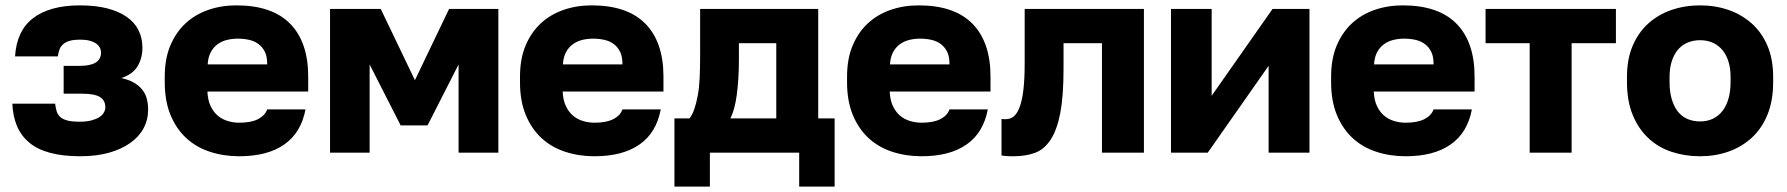

<svg xmlns="http://www.w3.org/2000/svg" viewBox="-20 -563 6589 708"><path d="M275.5 13.2Q335.3 13.2 381.4 0.3Q427.5 -12.7 460 -35.6Q492.5 -58.5 509.3 -89.8Q526.2 -121.2 526.2 -158.7Q526.2 -178.5 521.7 -197.2Q517.2 -215.8 505.6 -231Q494 -246.2 475 -257.6Q456 -269 427.3 -275Q469.3 -288.8 487.3 -318.7Q505.2 -348.7 505.2 -386.7Q505.2 -423.2 490.4 -452.3Q475.7 -481.3 446.1 -501.6Q416.5 -521.8 373.9 -532.5Q331.3 -543.2 274.5 -543.2Q218.8 -543.2 175.4 -531.2Q132 -519.2 101.7 -495.8Q71.5 -472.5 55 -437.5Q38.5 -402.5 35.5 -355H193.2Q195.5 -370.3 199.7 -381.3Q203.8 -392.3 213.8 -400.7Q223.8 -409.2 238.9 -413Q254 -416.8 274.5 -416.8Q295 -416.8 309.3 -413.3Q323.5 -409.8 333.2 -403.3Q342.8 -396.8 347.7 -388.1Q352.5 -379.3 352.5 -369Q352.5 -344.5 332.7 -332.3Q313 -320.2 275.2 -320.2H214.7V-217.5H283.3Q328.7 -217.5 348.6 -205.2Q368.5 -192.8 368.5 -166.7Q368.5 -157.3 362.6 -147.4Q356.7 -137.5 345.7 -130.6Q334.8 -123.7 316.9 -118.9Q299 -114.2 273.8 -114.2Q245.2 -114.2 228 -118.8Q210.8 -123.5 201.5 -132.3Q192.2 -141.2 188.8 -153Q185.5 -164.8 183.2 -180.7H25.5Q27.5 -134.5 42.5 -98.6Q57.5 -62.7 87.7 -37.3Q117.8 -12 164.8 0.6Q211.8 13.2 275.5 13.2Z M862 13.2Q913.5 13.2 955.1 2.5Q996.7 -8.2 1028.2 -30.2Q1059.7 -52.2 1079.1 -84.6Q1098.5 -117 1106.5 -159.5H965.2Q957.2 -136.8 931.5 -123.7Q905.8 -110.5 862.4 -110.5Q840.7 -110.5 819.4 -116.9Q798.2 -123.3 782.3 -137.1Q766.4 -151 756.4 -172.3Q746.3 -193.7 744.8 -225.5H1116.5V-280.5Q1116.5 -407.8 1049.9 -475.5Q983.3 -543.2 851.9 -543.2Q795.7 -543.2 747.4 -526.3Q699.2 -509.5 663.8 -476.5Q628.5 -443.5 608 -394.8Q587.5 -346.1 587.5 -279.8V-259.7Q587.5 -190.6 608.6 -139.5Q629.7 -88.4 666.2 -54.4Q702.7 -20.3 753.4 -3.6Q804.1 13.2 862 13.2ZM857 -420.5Q878.9 -420.5 898.8 -416Q918.7 -411.5 933.4 -400.4Q948.2 -389.3 956.8 -371.8Q965.4 -354.4 965.3 -325.5H745.8Q747.3 -351.8 756.8 -369.9Q766.3 -388 781.7 -399.4Q797 -410.8 816.3 -415.6Q835.6 -420.5 857 -420.5Z M1197 0H1343V-325.3L1457.5 -100.5H1556.5L1671 -325.3V0H1817.7V-530H1636L1510 -267.3L1384 -530H1197Z M2172 13.2Q2223.5 13.2 2265.1 2.5Q2306.7 -8.2 2338.2 -30.2Q2369.7 -52.2 2389.1 -84.6Q2408.5 -117 2416.5 -159.5H2275.2Q2267.2 -136.8 2241.5 -123.7Q2215.8 -110.5 2172.4 -110.5Q2150.7 -110.5 2129.4 -116.9Q2108.2 -123.3 2092.3 -137.1Q2076.4 -151 2066.4 -172.3Q2056.3 -193.7 2054.8 -225.5H2426.5V-280.5Q2426.5 -407.8 2359.9 -475.5Q2293.3 -543.2 2161.9 -543.2Q2105.7 -543.2 2057.4 -526.3Q2009.2 -509.5 1973.8 -476.5Q1938.5 -443.5 1918 -394.8Q1897.5 -346.1 1897.5 -279.8V-259.7Q1897.5 -190.6 1918.6 -139.5Q1939.7 -88.4 1976.2 -54.4Q2012.7 -20.3 2063.4 -3.6Q2114.1 13.2 2172 13.2ZM2167 -420.5Q2188.9 -420.5 2208.8 -416Q2228.7 -411.5 2243.4 -400.4Q2258.2 -389.3 2266.8 -371.8Q2275.4 -354.4 2275.3 -325.5H2055.8Q2057.3 -351.8 2066.8 -369.9Q2076.3 -388 2091.7 -399.4Q2107 -410.8 2126.3 -415.6Q2145.6 -420.5 2167 -420.5Z M2467 125H2597.7V0H2927V125H3057.7V-126.3H2997.2V-530H2561.7V-360Q2561.7 -312.8 2560.1 -276.7Q2558.5 -240.5 2553.2 -211.9Q2547.8 -183.3 2540.8 -162.2Q2533.8 -141.1 2522.8 -126.3H2467ZM2673.5 -126.3Q2682.2 -144.7 2687.8 -166.1Q2693.4 -187.5 2696.9 -213.6Q2700.3 -239.7 2702.5 -271.2Q2704.7 -302.8 2704.7 -340V-403.7H2842.5V-126.3Z M3378 13.2Q3429.5 13.2 3471.1 2.5Q3512.7 -8.2 3544.2 -30.2Q3575.7 -52.2 3595.1 -84.6Q3614.5 -117 3622.5 -159.5H3481.2Q3473.2 -136.8 3447.5 -123.7Q3421.8 -110.5 3378.4 -110.5Q3356.7 -110.5 3335.4 -116.9Q3314.2 -123.3 3298.3 -137.1Q3282.4 -151 3272.4 -172.3Q3262.3 -193.7 3260.8 -225.5H3632.5V-280.5Q3632.5 -407.8 3565.9 -475.5Q3499.3 -543.2 3367.9 -543.2Q3311.7 -543.2 3263.4 -526.3Q3215.2 -509.5 3179.8 -476.5Q3144.5 -443.5 3124 -394.8Q3103.5 -346.1 3103.5 -279.8V-259.7Q3103.5 -190.6 3124.6 -139.5Q3145.7 -88.4 3182.2 -54.4Q3218.7 -20.3 3269.4 -3.6Q3320.1 13.2 3378 13.2ZM3373 -420.5Q3394.9 -420.5 3414.8 -416Q3434.7 -411.5 3449.4 -400.4Q3464.2 -389.3 3472.8 -371.8Q3481.4 -354.4 3481.3 -325.5H3261.8Q3263.3 -351.8 3272.8 -369.9Q3282.3 -388 3297.7 -399.4Q3313 -410.8 3332.3 -415.6Q3351.6 -420.5 3373 -420.5Z M3717.6 13.2Q3763 13.2 3797.3 0.3Q3831.5 -12.7 3854.9 -49.1Q3878.3 -85.5 3890.1 -147.9Q3901.8 -210.4 3901.8 -310.3V-403.7H4043.5V0H4198.2V-530H3758.5V-330.3Q3758.5 -271.8 3753.8 -232.1Q3749.2 -192.5 3740 -168.3Q3730.8 -144.1 3718.4 -133.8Q3705.9 -123.5 3688 -123.5Q3676 -123.5 3673 -124.5V10.1Q3677 11.2 3682.9 11.7Q3688.8 12.2 3695.6 12.7Q3702.4 13.2 3707.9 13.2Q3713.5 13.2 3717.6 13.2Z M4298 0H4433.5L4658 -320.2V0H4808.7V-530H4672.5L4448 -209.8V-530H4298Z M5163 13.2Q5214.5 13.2 5256.1 2.5Q5297.7 -8.2 5329.2 -30.2Q5360.7 -52.2 5380.1 -84.6Q5399.5 -117 5407.5 -159.5H5266.2Q5258.2 -136.8 5232.5 -123.7Q5206.8 -110.5 5163.4 -110.5Q5141.7 -110.5 5120.4 -116.9Q5099.2 -123.3 5083.3 -137.1Q5067.4 -151 5057.4 -172.3Q5047.3 -193.7 5045.8 -225.5H5417.5V-280.5Q5417.5 -407.8 5350.9 -475.5Q5284.3 -543.2 5152.9 -543.2Q5096.7 -543.2 5048.4 -526.3Q5000.2 -509.5 4964.8 -476.5Q4929.5 -443.5 4909 -394.8Q4888.5 -346.1 4888.5 -279.8V-259.7Q4888.5 -190.6 4909.6 -139.5Q4930.7 -88.4 4967.2 -54.4Q5003.7 -20.3 5054.4 -3.6Q5105.1 13.2 5163 13.2ZM5158 -420.5Q5179.9 -420.5 5199.8 -416Q5219.7 -411.5 5234.4 -400.4Q5249.2 -389.3 5257.8 -371.8Q5266.4 -354.4 5266.3 -325.5H5046.8Q5048.3 -351.8 5057.8 -369.9Q5067.3 -388 5082.7 -399.4Q5098 -410.8 5117.3 -415.6Q5136.6 -420.5 5158 -420.5Z M5620.7 0H5775.3V-403.7H5938.7V-530H5458V-403.7H5620.7Z M6249 13.2Q6305 13.2 6353.9 -4Q6402.8 -21.2 6439.8 -55.2Q6476.8 -89.3 6497.7 -140.6Q6518.5 -191.8 6518.5 -260V-280Q6518.5 -344.7 6497.7 -393.8Q6476.8 -443 6439.8 -476.2Q6402.8 -509.3 6353.9 -526.3Q6305 -543.2 6249 -543.2Q6193 -543.2 6143.7 -526.3Q6094.5 -509.3 6057.8 -476.2Q6021.2 -443 6000.3 -393.8Q5979.5 -344.7 5979.5 -280V-260Q5979.5 -191.2 6000.3 -139.9Q6021.2 -88.7 6057.8 -54.1Q6094.5 -19.5 6143.7 -3.2Q6193 13.2 6249 13.2ZM6249 -115.2Q6222.7 -115.2 6201.2 -124.9Q6179.7 -134.7 6165.6 -153.6Q6151.5 -172.5 6144 -199.4Q6136.5 -226.3 6136.5 -260V-280Q6136.5 -310.2 6144 -335Q6151.5 -359.8 6165.6 -377.6Q6179.7 -395.3 6201.2 -405.1Q6222.7 -414.8 6249 -414.8Q6275.8 -414.8 6296.7 -405.1Q6317.7 -395.3 6332.1 -377.6Q6346.5 -359.8 6354 -335Q6361.5 -310.2 6361.5 -280V-260Q6361.5 -227.3 6354 -200.3Q6346.5 -173.2 6332.1 -154.4Q6317.7 -135.7 6296.7 -125.4Q6275.8 -115.2 6249 -115.2Z"/></svg>

Font: Golos Text VF
Style: Regular
Weight: 400
Designer: A.Korolkova, Vitaly Kuzmin
Foundry: ParaType Ltd
Version: Version 2.005